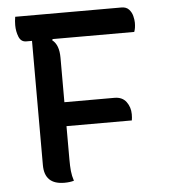

<svg xmlns="http://www.w3.org/2000/svg" viewBox="-51 -746 703 799"><g transform="rotate(-5 300.0 -347.0)"><path d="M226 1Q209 6 186 6Q103 6 103 -75V-594H79Q57 -594 48 -616.5Q39 -639 39 -665Q39 -682 42 -700H486Q506 -700 517 -688Q528 -676 532 -660Q536 -644 536 -632Q536 -609 530 -594H189L187 -589Q215 -568 215 -514V-328H424Q457 -328 473.5 -305.5Q490 -283 490 -254Q490 -247 489.5 -240.5Q489 -234 488 -228H215V-89Q215 -61 217 -40.5Q219 -20 226 1Z"/></g></svg>

Font: Recursive Mn Csl St Med
Style: Regular
Weight: 500
Monospace: yes
Version: Version 1.079;hotconv 1.0.112;makeotfexe 2.5.65598; ttfautoh